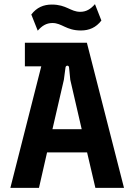

<svg xmlns="http://www.w3.org/2000/svg" viewBox="-20 -906 639 926"><path d="M30 0H168L207 -171H400L440 0H578L399 -700H100V-586H179ZM131 -836 162 -758C182 -781 203 -795 233 -795C279 -795 299 -759 370 -759C410 -759 443 -773 469 -807L438 -886C417 -862 396 -849 367 -849C320 -849 301 -884 230 -884C190 -884 157 -870 131 -836ZM233 -283 288 -521 296 -581C298 -592 312 -592 313 -581L319 -521L374 -283Z"/></svg>

Font: Finlandica SemiBold
Style: Regular
Weight: 600
Designer: Niklas Ekholm, Juho Hiilivirta, Jaakko Suomalainen
Foundry: Helsinki Type Studio
Version: Version 2.000;Glyphs 3.2 (3202)